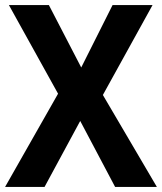

<svg xmlns="http://www.w3.org/2000/svg" viewBox="-20 -734 636 754"><path d="M596 0H432L295 -259L155 0H0L208 -366L15 -714H172L299 -469L422 -714H579L384 -361Z"/></svg>

Font: Noto Sans SemiCondensed
Style: Bold
Weight: 700
Width: 4
Designer: Monotype Design Team
Foundry: Monotype Imaging Inc.
Version: Version 2.013; ttfautohint (v1.8.4.7-5d5b)